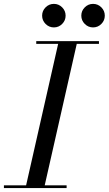

<svg xmlns="http://www.w3.org/2000/svg" viewBox="-60 -960 555 980"><path d="M372.7 -837.8Q355 -855.5 355 -880.1Q355 -904.8 372.7 -922.5Q390.4 -940.2 415 -940.2Q439.7 -940.2 457.3 -922.5Q474.9 -904.8 474.9 -880.1Q474.9 -855.5 457.3 -837.8Q439.7 -820.1 415 -820.1Q390.4 -820.1 372.7 -837.8ZM172.7 -837.8Q155 -855.5 155 -880.1Q155 -904.8 172.7 -922.5Q190.4 -940.2 215.1 -940.2Q239.7 -940.2 257.3 -922.5Q274.9 -904.8 274.9 -880.1Q274.9 -855.5 257.3 -837.8Q239.7 -820.1 215.1 -820.1Q190.4 -820.1 172.7 -837.8ZM-40 -13.9H73.2L236.8 -736.1H125V-750H445.1V-736.1H331.8L168.2 -13.9H280V0H-40Z"/></svg>

Font: Bodoni* 16
Style: Italic
Weight: 400
Italic angle: -13°
Version: Version 2.000